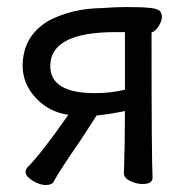

<svg xmlns="http://www.w3.org/2000/svg" viewBox="-20 -509 540 550"><path d="M110.8 21Q100.1 21 86.7 15.4Q73.2 9.8 63.2 1Q53.2 -7.8 53.2 -16.1Q53.2 -22 57.1 -27.8Q98.1 -68.8 175.8 -180.2Q120.1 -188 82.5 -228.5Q44.9 -269 44.9 -319.8Q44.9 -407.2 122.1 -451.2Q189 -484.9 271 -485.8Q310.1 -488.8 341.8 -488.8Q389.2 -488.8 410.6 -486.3Q432.1 -483.9 438 -477.1Q443.8 -470.2 443.8 -460.9Q443.8 -448.2 433.8 -433.1Q423.8 -418 414.1 -416Q414.1 -57.1 417 0Q417 18.1 388.2 18.1Q371.1 18.1 353 9.5Q335 1 335 -13.2Q337.9 -94.2 337.9 -190.9Q295.9 -182.1 256.8 -178.2L211.9 -108.9Q147.9 -16.1 133.8 11.2Q128.9 21 110.8 21ZM252 -242.2Q296.9 -242.2 337.9 -252V-417H311Q124 -417 124 -319.8Q124 -242.2 252 -242.2Z"/></svg>

Font: LXGW WenKai Mono GB Screen
Style: Regular
Weight: 400
Monospace: yes
Designer: LXGW / Fontworks Inc.
Foundry: LXGW / Fontworks Inc.
Version: Version 1.510;January 18,2025